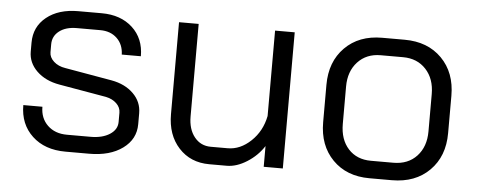

<svg xmlns="http://www.w3.org/2000/svg" viewBox="-41 -600 1742 701"><g transform="rotate(5 830.0 -249.5)"><path d="M50 -148H120Q120 -106 147 -80Q174 -54 218 -54H305Q348 -54 375 -71.5Q402 -89 402 -117V-151Q402 -170 387 -184.5Q372 -199 348 -204L175 -234Q123 -243 91.5 -273.5Q60 -304 60 -345V-378Q60 -436 104 -471.5Q148 -507 220 -507H306Q376 -507 419 -467.5Q462 -428 462 -363H392Q391 -400 367.5 -422.5Q344 -445 306 -445H220Q180 -445 156 -426.5Q132 -408 132 -378V-349Q132 -330 148.5 -315Q165 -300 191 -296L363 -266Q413 -257 443.5 -227Q474 -197 474 -155V-115Q474 -60 427.5 -26Q381 8 305 8H218Q142 8 96 -35Q50 -78 50 -148Z M590 -162V-499H662V-160Q662 -113 685 -84.5Q708 -56 745 -56H807Q853 -56 892 -93Q931 -130 942 -186V-499H1014V0H944V-76Q921 -40 883 -16Q845 8 809 8H745Q676 8 633 -39Q590 -86 590 -162Z M1146 -181V-318Q1146 -403 1197.5 -455Q1249 -507 1334 -507H1416Q1501 -507 1552.5 -455Q1604 -403 1604 -318V-181Q1604 -96 1552 -44Q1500 8 1414 8H1332Q1248 8 1197 -44Q1146 -96 1146 -181ZM1414 -56Q1468 -56 1500 -90.5Q1532 -125 1532 -181V-318Q1532 -374 1500 -408.5Q1468 -443 1416 -443H1334Q1282 -443 1250 -408.5Q1218 -374 1218 -318V-181Q1218 -124 1249 -90Q1280 -56 1332 -56Z"/></g></svg>

Font: Bai Jamjuree
Style: Regular
Weight: 400
Designer: Katatrad Aksorn Co.,Ltd.
Foundry: Cadson Demak Co.,Ltd.
Version: Version 1.000; ttfautohint (v1.6)